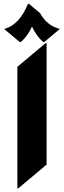

<svg xmlns="http://www.w3.org/2000/svg" viewBox="-20 -987 342 1026"><path d="M129.4 -966.8H134.3L194.3 -916.5Q230 -850.1 299.8 -832.5L216.3 -762.2H211.4Q176.3 -791.5 150.9 -844.7Q127.4 -793 90.8 -762.2H85.9L2.4 -832Q84.5 -854.5 129.4 -966.8ZM72.8 19.5V-629.9L224.1 -756.8H229V-107.4L77.6 19.5Z"/></svg>

Font: Gothica
Style: Bold
Weight: 700
Designer: Wojciech Kalinowski "wmk69" (wmk69@o2.pl)
Foundry: Wojciech Kalinowski "wmk69" (wmk69@o2.pl)
Version: Version 2.1.0; 2021-05-14